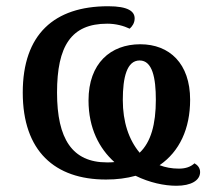

<svg xmlns="http://www.w3.org/2000/svg" viewBox="-20 -566 688 616"><path d="M546 30C593 30 622 13 622 -14C622 -28 613 -37 604 -42C592 -31 576 -25 554 -25C531 -25 510 -29 492 -36C556 -80 590 -153 590 -246C590 -362 524 -424 430 -424C335 -424 264 -363 264 -244C264 -154 299 -89 347 -46C339 -45 331 -45 323 -45C212 -45 163 -120 163 -269C163 -418 208 -490 324 -490C352 -490 377 -483 396 -474C404 -481 412 -492 412 -507C412 -529 392 -546 327 -546C154 -546 53 -456 53 -269C53 -81 156 10 320 10C355 10 386 6 415 -2C460 20 507 30 546 30ZM428 -76C393 -118 374 -175 374 -245C374 -318 387 -372 428 -372C469 -372 480 -316 480 -246C480 -167 464 -110 428 -76Z"/></svg>

Font: Noto Serif Medium
Style: Regular
Weight: 500
Designer: Monotype Design Team
Foundry: Monotype Imaging Inc.
Version: Version 2.013